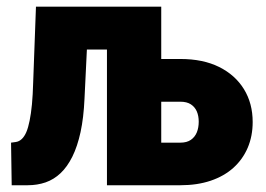

<svg xmlns="http://www.w3.org/2000/svg" viewBox="-20 -548 787 568"><path d="M86.4 -528.3H243.2L230 -256.3Q227.5 -199.7 218.3 -157.2Q209 -114.7 194.1 -84.7Q179.2 -54.7 159.4 -35.9Q139.6 -17.1 115 -8.5Q90.3 0 62 0H14.6L12.7 -126L26.9 -127.9Q36.6 -129.4 44.4 -136.7Q52.2 -144 57.9 -157.2Q63.5 -170.4 67.6 -190.9Q71.8 -211.4 74.5 -239.3Q77.1 -267.1 78.1 -303.2ZM345.2 -528.3V-401.4H127.4V-528.3ZM393.6 -373.5H513.7Q580.6 -373.5 628.2 -349.9Q675.8 -326.2 701.7 -284.2Q727.5 -242.2 727.5 -187Q727.5 -145.5 712.9 -111.1Q698.2 -76.7 670.7 -51.8Q643.1 -26.9 603.3 -13.4Q563.5 0 513.7 0H296.4V-528.3H457V-126H513.7Q532.7 -126 544.7 -134.3Q556.6 -142.6 562.3 -156.5Q567.9 -170.4 567.9 -188Q567.9 -205.1 562.3 -218.3Q556.6 -231.4 544.7 -239.3Q532.7 -247.1 513.7 -247.1H393.6Z"/></svg>

Font: Roboto Condensed Black
Style: Regular
Weight: 900
Designer: Christian Robertson
Foundry: Google
Version: Version 3.008; 2023